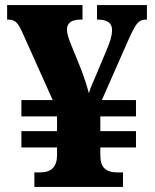

<svg xmlns="http://www.w3.org/2000/svg" viewBox="-20 -734 607 754"><path d="M115 0V-57H138Q203 -57 204 -123V-155H64V-219H204V-277H64V-341H187L69 -604Q56 -634 44.5 -645.5Q33 -657 14 -657H8V-714H304V-657H297Q243 -657 243 -618Q243 -606 247.5 -591Q252 -576 259 -559L296 -468Q308 -437 316 -412Q324 -387 329 -368Q333 -382 340 -398.5Q347 -415 356 -436L398 -536Q408 -559 414 -579Q420 -599 420 -617Q420 -657 364 -657H361V-714H557V-657H552Q531 -657 518.5 -641.5Q506 -626 485 -579L380 -341H514V-277H374V-219H514V-155H374V-124Q374 -89 390 -73Q406 -57 440 -57H463V0Z"/></svg>

Font: Noto Serif ExtraBold
Style: Regular
Weight: 800
Designer: Monotype Design Team
Foundry: Monotype Imaging Inc.
Version: Version 2.014